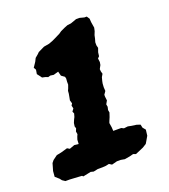

<svg xmlns="http://www.w3.org/2000/svg" viewBox="-143 -678 680 773"><g transform="rotate(-20 197.5 -291.5)"><path d="M8 4 -4 -4 -11 -13 -27 -27 -25 -51 -16 -82 -8 -92 11 -106 31 -110 59 -118 69 -112 91 -120 109 -118 110 -136 114 -148 118 -157 116 -169 121 -181 118 -190 120 -204 125 -216 130 -226 134 -240 130 -249 138 -260 135 -273 140 -281 136 -295 139 -311 141 -322 142 -334 146 -343 151 -357V-370L152 -383L150 -391L136 -401L131 -420L110 -414L96 -416L86 -413L76 -417L62 -420L57 -427L47 -440L50 -458L44 -468L58 -489L65 -503L78 -514L85 -521L112 -534L135 -538L151 -544L166 -551L188 -562L198 -569L215 -577L230 -583L246 -585L271 -594H286L305 -589H315L323 -577L324 -562L328 -537L325 -523L319 -508L316 -494L312 -480V-467L315 -455L309 -438L307 -422L300 -415L302 -399L300 -387L292 -372L293 -362L296 -351L289 -339L285 -324L283 -314L282 -298L283 -282L274 -269V-261L276 -244L268 -230L270 -219L267 -206L269 -195L263 -177L257 -163L254 -155L257 -136L258 -120H292L302 -115L319 -117L329 -115L355 -111L370 -106L373 -92L383 -80L380 -55L369 -36L363 -26L347 -16L312 -1L301 -5L286 -1L263 3L246 0H230L207 6L196 -1L182 2L168 3H147L128 7L116 4L82 11L78 7L27 4Z"/></g></svg>

Font: Winky Rough SemiBold
Style: Italic
Weight: 600
Italic angle: -8.97852°
Designer: Simon Atzbach
Foundry: typofactur
Version: Version 1.206; ttfautohint (v1.8.4.7-5d5b)